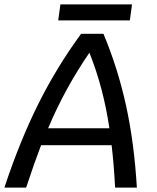

<svg xmlns="http://www.w3.org/2000/svg" viewBox="-62 -854 715 874"><path d="M446 -193H125Q96 -118 57 0H-42Q27 -209 111 -378Q195 -547 307 -700H409Q475 -542 512 -372.5Q549 -203 561 0H462Q456 -112 446 -193ZM436 -270Q409 -454 345 -614Q233 -451 157 -270ZM213 -834H539L529 -761H203Z"/></svg>

Font: Krub Medium
Style: Italic
Weight: 500
Italic angle: -8°
Designer: Ekaluck Peanpanawate
Foundry: Cadson Demak Co.,Ltd.
Version: Version 1.000; ttfautohint (v1.6)